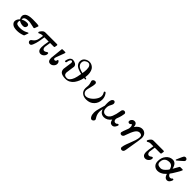

<svg xmlns="http://www.w3.org/2000/svg" viewBox="434 -2542 4634 4634"><g transform="rotate(45 2751.0 -225.0)"><path d="M84 -112.8Q84 -178.7 146 -236.8Q120.1 -276.9 120.1 -320.8Q120.1 -344.7 129.6 -365.5Q139.2 -386.2 162.6 -407.7Q186 -429.2 238 -442.1Q290 -455.1 363.8 -455.1H372.1Q461.9 -455.1 509 -451.7Q556.2 -448.2 567.1 -442.6Q578.1 -437 578.1 -428.2Q578.1 -421.4 547.9 -344.2Q540 -322.3 524.9 -321.8Q517.1 -321.8 442.1 -339.4Q367.2 -356.9 334 -356.9Q252.9 -356.9 221.2 -340.8Q175.3 -316.9 174.8 -272.9Q174.8 -264.2 175.8 -259.8Q243.7 -299.8 323.2 -299.8Q390.1 -299.8 390.1 -245.1Q390.1 -220.2 370.6 -196Q351.1 -171.9 311 -171.9Q227.1 -171.9 169.9 -212.9Q156.7 -189 157.2 -167Q157.2 -140.1 168.7 -122.6Q180.2 -105 202.6 -98.4Q225.1 -91.8 242.4 -89.8Q259.8 -87.9 287.1 -87.9Q337.9 -87.9 382.3 -97.4Q426.8 -106.9 450.4 -118.9Q474.1 -130.9 492.7 -140.4Q511.2 -149.9 518.1 -149.9Q529.3 -149.9 528.8 -136.2Q528.8 -132.3 497.1 -46.9Q495.1 -43 493.7 -40Q492.2 -37.1 489.5 -34.7Q486.8 -32.2 485.4 -30.5Q483.9 -28.8 480.5 -27.3Q477.1 -25.9 475.6 -25.4Q474.1 -24.9 468.5 -22.9Q462.9 -21 460.9 -20Q375 10.7 286.1 11.2Q177.2 11.2 130.6 -27.3Q84 -65.9 84 -112.8Z M671.9 -33.2Q671.9 -45.4 677.7 -56.2Q683.6 -66.9 687.3 -71Q690.9 -75.2 706.3 -86.2Q721.7 -97.2 722.7 -98.1Q738.8 -111.3 751.2 -123.8Q763.7 -136.2 772.7 -153.1Q781.7 -169.9 787.8 -181.4Q793.9 -192.9 798.8 -217Q803.7 -241.2 806.2 -253.2Q808.6 -265.1 813.7 -298.1Q818.8 -331.1 821.8 -346.2H797.9Q761.7 -346.2 732.7 -331.1Q703.6 -315.9 697.8 -315.9Q689 -315.9 682.9 -322.5Q676.8 -329.1 676.8 -336.9Q677.7 -346.7 690.9 -367.2Q727.1 -417 751.5 -430.9Q775.9 -444.8 807.6 -444.8H1196.8Q1221.7 -444.8 1221.7 -426.8Q1221.7 -421.9 1213.9 -375Q1211.9 -357.9 1207.3 -352.5Q1202.6 -347.2 1187 -346.2H1063Q1040 -215.3 1039.6 -189.9Q1039.6 -155.8 1054.2 -132.3Q1068.8 -108.9 1097.7 -108.9Q1123.5 -108.9 1147.7 -127.9Q1171.9 -147 1185.8 -147Q1199.7 -147 1204.3 -139.9Q1209 -132.8 1209 -119.1Q1209 -71.3 1170.9 -33.2Q1132.8 4.9 1083 4.9Q1044.9 4.9 1015.9 -24.7Q986.8 -54.2 986.8 -132.8Q986.8 -200.7 1014.6 -346.2H869.6Q867.7 -335 860.1 -289.6Q852.5 -244.1 849.6 -226.1Q846.7 -208 839.1 -172.6Q831.5 -137.2 822.8 -108.2Q814 -79.1 801.8 -47.9Q794.9 -30.8 791.7 -23.9Q788.6 -17.1 779.8 -2.9Q771 11.2 759.3 17.1Q747.6 22.9 731.9 22.9Q708 22.9 689.9 5.4Q671.9 -12.2 671.9 -33.2Z M1334.5 -109.9Q1334.5 -126 1366.2 -416Q1366.2 -418 1366.7 -421.9Q1367.2 -425.8 1367.2 -428Q1367.2 -430.2 1367.7 -433.1Q1368.2 -436 1369.1 -438Q1370.1 -439.9 1371.3 -441.9Q1372.6 -443.8 1374.5 -445.3Q1376.5 -446.8 1378.9 -448Q1381.3 -449.2 1384.8 -449.7Q1388.2 -450.2 1392.1 -450.2H1465.3Q1491.2 -450.2 1491.2 -436Q1491.2 -423.8 1444.3 -304Q1397.5 -184.1 1397.5 -167Q1397.5 -150.9 1407.5 -139.9Q1417.5 -128.9 1432.1 -128.9Q1465.3 -128.9 1477.5 -164.1Q1477.5 -166 1479 -173.1Q1480.5 -180.2 1481.9 -183.1Q1483.4 -186 1486.3 -189.5Q1489.3 -192.9 1494.1 -192.9Q1509.3 -192.9 1526.9 -169.9Q1544.4 -147 1544.4 -115.2Q1544.4 -67.4 1506.8 -29.3Q1469.2 8.8 1419.4 8.8Q1334.5 9.3 1334.5 -109.9Z M1624.5 -299.8Q1624.5 -303.7 1627 -317.4Q1629.4 -331.1 1637 -354.5Q1644.5 -377.9 1656.5 -398.4Q1668.5 -418.9 1690.4 -434.6Q1712.4 -450.2 1740.2 -450.2Q1790 -450.2 1833.3 -424.1Q1876.5 -397.9 1877.4 -349.1Q1877.4 -334 1861.3 -239.5Q1845.2 -145 1845.2 -120.1Q1845.2 -31.2 1942.4 -30.8Q2028.3 -30.8 2080.1 -166Q2102.1 -224.1 2122.1 -348.1Q2087.9 -356 2063 -362.5Q2038.1 -369.1 2001.2 -385Q1964.4 -400.9 1940.9 -419.9Q1917.5 -439 1899.9 -470Q1882.3 -501 1882.3 -539.1Q1882.3 -616.2 1937.7 -657.7Q1993.2 -699.2 2059.1 -699.2Q2093.3 -699.2 2125.2 -686.5Q2157.2 -673.8 2187.3 -647Q2217.3 -620.1 2235.4 -568.6Q2253.4 -517.1 2253.4 -448.2Q2253.4 -413.1 2246.1 -363.8Q2286.1 -358.9 2291.5 -351.1Q2294.4 -347.2 2294.4 -340.8Q2294.4 -322.8 2276.4 -323.2Q2270.5 -323.2 2240.2 -328.1Q2229 -266.1 2205.6 -209.5Q2182.1 -152.8 2146.2 -103Q2110.4 -53.2 2055.9 -23.7Q2001.5 5.9 1935.1 5.9Q1835 5.9 1784.2 -27.1Q1733.4 -60.1 1733.4 -137.2Q1733.4 -164.1 1749.3 -254.6Q1765.1 -345.2 1765.1 -365.2Q1764.2 -413.1 1734.4 -413.1Q1724.6 -413.1 1716.6 -408Q1708.5 -402.8 1702.4 -393.8Q1696.3 -384.8 1691.9 -376Q1687.5 -367.2 1683.8 -354Q1680.2 -340.8 1678.2 -333.5Q1676.3 -326.2 1674.3 -315.2Q1672.4 -304.2 1672.4 -303.2Q1668.5 -283.2 1646.5 -283Q1624.5 -282.7 1624.5 -299.8ZM1930.2 -541Q1930.2 -510.3 1945.3 -484.6Q1960.4 -459 1978.8 -444.1Q1997.1 -429.2 2030.3 -415.5Q2063.5 -401.9 2079.8 -397.5Q2096.2 -393.1 2128.4 -384.8Q2141.6 -454.6 2141.1 -519Q2141.1 -555.2 2134.8 -585.2Q2128.4 -615.2 2107.9 -639.2Q2087.4 -663.1 2055.2 -663.1Q2012.2 -663.1 1971.2 -632.1Q1930.2 -601.1 1930.2 -541Z M2414.1 -405.8Q2414.1 -431.6 2436 -449.2Q2458 -466.8 2482.9 -466.8Q2502 -466.8 2517.6 -454.8Q2533.2 -442.9 2533.2 -414.1Q2533.2 -365.2 2508.1 -272.7Q2482.9 -180.2 2482.9 -157.2Q2482.9 -109.4 2511.5 -77.6Q2540 -45.9 2585 -45.9Q2638.2 -45.9 2701.2 -89.4Q2764.2 -132.8 2807.6 -199Q2851.1 -265.1 2851.1 -323.2Q2851.1 -363.3 2833 -395Q2814.9 -426.8 2814.9 -431.2Q2814.9 -439 2822.5 -446.5Q2830.1 -454.1 2839.8 -454.1Q2862.8 -454.1 2891.8 -396Q2920.9 -337.9 2920.9 -271Q2920.9 -153.8 2844 -74.5Q2767.1 4.9 2642.1 4.9Q2550.3 4.9 2493.2 -43Q2436 -90.8 2436 -181.2Q2436 -200.2 2439.5 -227.1Q2442.9 -253.9 2442.9 -272Q2442.9 -317.9 2428.5 -358.4Q2414.1 -398.9 2414.1 -405.8Z M2998 92.8Q2998 21 3032.5 -93.5Q3066.9 -208 3066.9 -211.9Q3066.9 -213.9 3064.9 -235.8Q3063 -257.8 3063 -288.1Q3063 -338.9 3070.3 -374Q3077.6 -409.2 3089.8 -425.5Q3102.1 -441.9 3114 -448.5Q3126 -455.1 3138.7 -455.1Q3159.7 -455.1 3173.3 -438.5Q3187 -421.9 3187 -397.9Q3187 -371.1 3171.4 -344.5Q3155.8 -317.9 3140.9 -283Q3126 -248 3126 -201.2Q3126 -165 3134 -136Q3142.1 -106.9 3167.5 -84.5Q3192.9 -62 3232.9 -62Q3280.8 -62 3317.4 -93Q3354 -124 3373.5 -172.6Q3393.1 -221.2 3404.5 -267.1Q3416 -313 3422.9 -357.9Q3429.7 -402.8 3432.6 -411.1Q3449.7 -455.1 3492.7 -455.1Q3513.7 -455.1 3528.8 -441.7Q3543.9 -428.2 3543.9 -405.8Q3543.9 -386.7 3528.8 -325.9Q3513.7 -265.1 3490.7 -209Q3481 -185.1 3481 -168Q3481 -133.8 3497.3 -114Q3513.7 -94.2 3541 -94.2Q3571.8 -94.2 3584.2 -110.1Q3596.7 -126 3611.8 -126Q3634.8 -126 3634.8 -108.9Q3634.8 -82 3604.7 -38.6Q3574.7 4.9 3525.9 4.9Q3447.8 4.9 3430.7 -100.1Q3352.5 4.9 3244.6 4.9Q3169.4 4.9 3124 -48.8Q3105 -71.8 3089.8 -113.8Q3076.7 -58.6 3076.7 -17.1Q3076.7 41 3094.2 84.5Q3111.8 127.9 3129.4 153.1Q3147 178.2 3147 191.9Q3147 217.8 3125.5 236.8Q3104 255.9 3082 255.9Q3048.8 255.9 3023.4 209.2Q2998 162.6 2998 92.8Z M3741.7 -363.8Q3741.7 -396 3769.5 -425.5Q3797.4 -455.1 3839.4 -455.1Q3853.5 -455.1 3865 -452.1Q3876.5 -449.2 3884.5 -443.1Q3892.6 -437 3898.9 -429.9Q3905.3 -422.9 3909.4 -413.3Q3913.6 -403.8 3916.5 -396.5Q3919.4 -389.2 3920.9 -378.7Q3922.4 -368.2 3923.3 -362.5Q3924.3 -356.9 3924.8 -348.4Q3925.3 -339.8 3925.3 -338.9Q4001.5 -455.1 4106.4 -455.1Q4165.5 -455.1 4208.5 -413.6Q4251.5 -372.1 4251.5 -284.2Q4251.5 -253.4 4238.3 -171.9L4179.7 183.1Q4169.9 261.2 4111.3 261.2Q4089.4 261.2 4075 247.6Q4060.5 233.9 4060.5 210.9Q4060.5 191.9 4072.3 148.9Q4086.4 95.7 4121.3 9.8Q4156.2 -76.2 4179.9 -148.7Q4203.6 -221.2 4203.6 -277.8Q4203.6 -314.9 4179.9 -331.1Q4156.2 -347.2 4125.5 -347.2Q4062.5 -347.2 4017.6 -281Q3972.7 -214.8 3918.5 -56.2L3917.5 -51.8Q3916.5 -48.8 3915 -44.4Q3913.6 -40 3910.6 -33.9Q3907.7 -27.8 3904.1 -22Q3900.4 -16.1 3894.5 -10Q3888.7 -3.9 3882.6 0Q3876.5 3.9 3867.4 6.8Q3858.4 9.8 3848.6 9.8Q3828.6 9.8 3814 -2.7Q3799.3 -15.1 3799.3 -34.2Q3799.3 -45.4 3814.5 -89.8Q3829.6 -132.8 3844 -169.4Q3858.4 -206.1 3862.5 -217.5Q3866.7 -229 3869.1 -242.9Q3871.6 -256.8 3871.6 -280.8Q3871.6 -314.9 3863 -331.1Q3854.5 -347.2 3836.4 -356Q3817.4 -321.8 3785.6 -321.8Q3766.6 -321.8 3754.2 -333.3Q3741.7 -344.7 3741.7 -363.8Z M4379.4 -336.9Q4379.4 -351.1 4408.4 -391.6Q4437.5 -432.1 4466.3 -440.9Q4478.5 -444.8 4495.6 -444.8H4833.5Q4858.4 -444.8 4858.4 -425.8Q4858.4 -419.9 4850.6 -370.1Q4847.7 -354 4841.6 -350.1Q4835.4 -346.2 4823.2 -346.2H4636.2Q4613.3 -208 4613.3 -190.9Q4613.3 -148.9 4630.9 -128.9Q4648.4 -108.9 4671.4 -108.9Q4698.2 -108.9 4721.4 -127.9Q4744.6 -147 4758.3 -147Q4782.2 -147 4782.2 -120.1Q4782.2 -71.3 4743.9 -33.2Q4705.6 4.9 4655.3 4.9Q4617.2 4.9 4588.4 -24.7Q4559.6 -54.2 4559.6 -134.8Q4559.6 -185.5 4588.4 -346.2H4486.3Q4456.5 -346.2 4431.4 -330.6Q4406.2 -314.9 4401.4 -314.9Q4394.5 -314.9 4387 -321.5Q4379.4 -328.1 4379.4 -336.9Z M4915 -170.9Q4915 -291 4983.4 -370.6Q5051.8 -450.2 5148.9 -450.2Q5262.7 -450.2 5299.8 -289.1Q5320.8 -319.8 5378.9 -429.2Q5385.7 -442.4 5391.4 -446.3Q5397 -450.2 5409.7 -450.2H5471.7Q5496.6 -450.2 5497.1 -437Q5497.1 -421.9 5433.8 -313Q5370.6 -204.1 5332 -155.8Q5359.9 -92.8 5407.7 -92.8Q5427.7 -92.8 5438.7 -97.9Q5449.7 -103 5452.9 -109.6Q5456.1 -116.2 5461.9 -121.1Q5467.8 -126 5479 -126Q5502 -126 5502 -108.9Q5502 -80.1 5472.4 -37.6Q5442.9 4.9 5395 4.9Q5321.8 4.9 5290 -105Q5255.9 -71.8 5233.9 -53.5Q5211.9 -35.2 5168.5 -15.1Q5125 4.9 5080.1 4.9Q5006.8 4.9 4960.9 -40.5Q4915 -85.9 4915 -170.9ZM4963.9 -189Q4963.9 -134.8 4996.3 -113.8Q5028.8 -92.8 5086.9 -92.8Q5152.8 -92.8 5228 -184.1Q5231 -188 5236.3 -194.6Q5241.7 -201.2 5243.7 -203.6Q5245.6 -206.1 5249.3 -210.4Q5252.9 -214.8 5253.9 -217.5Q5254.9 -220.2 5256.8 -223.6Q5258.8 -227.1 5259.3 -230Q5259.8 -232.9 5259.8 -235.8Q5259.8 -241.7 5253.9 -258.3Q5248 -274.9 5235.4 -296.9Q5222.7 -318.8 5196.3 -335Q5169.9 -351.1 5134.8 -351.1Q5084 -351.1 5047.9 -335Q5011.7 -318.8 4994.9 -292.5Q4978 -266.1 4970.9 -241Q4963.9 -215.8 4963.9 -189ZM5197.8 -500Q5209 -526.9 5228 -570.8Q5267.1 -663.6 5283 -687.3Q5298.8 -710.9 5328.6 -710.9Q5349.6 -710.9 5367.2 -696.5Q5384.8 -682.1 5384.8 -659.2Q5384.8 -639.2 5368.4 -621.1Q5352.1 -603 5282.7 -544.9Q5241.7 -510.7 5215.8 -488.8Z"/></g></svg>

Font: CMU Serif Extra
Style: BoldSlanted
Weight: 700
Italic angle: -9.46001°
Version: Version 0.7.0